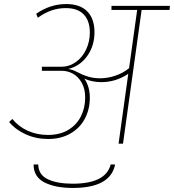

<svg xmlns="http://www.w3.org/2000/svg" viewBox="-20 -710 860 949"><path d="M818 -661H680L588 0H566L614 -345Q552 -304 481 -304Q436 -304 397 -321Q424 -282 424 -227Q424 -170 399.5 -123.5Q375 -77 328 -50Q281 -23 218 -23Q159 -23 108.5 -45.5Q58 -68 25 -107L41 -122Q72 -84 117.5 -63.5Q163 -43 217 -43Q276 -43 317.5 -68Q359 -93 380 -135Q401 -177 401 -228Q401 -271 384 -301Q367 -331 341 -345.5Q315 -360 286 -360H187V-380H282Q322 -380 354.5 -403Q387 -426 405.5 -465Q424 -504 424 -549Q424 -607 394 -638.5Q364 -670 305 -670Q231 -670 167 -622L159 -642Q228 -690 307 -690Q376 -690 411.5 -653.5Q447 -617 447 -551Q447 -483 411 -433Q375 -383 317 -369Q339 -366 357 -356Q387 -340 415 -331.5Q443 -323 474 -323Q512 -323 550.5 -336Q589 -349 618 -373L658 -661H531V-681H820ZM146 103H169Q170 154 216.5 176Q263 198 339 198Q503 198 527 103H549Q526 219 340 219Q253 219 199.5 191.5Q146 164 146 103Z"/></svg>

Font: FiraGO Thin
Style: Italic
Weight: 100
Italic angle: -8°
Designer: bBox Type GmbH
Foundry: bBox Type GmbH
Version: Version 1.001